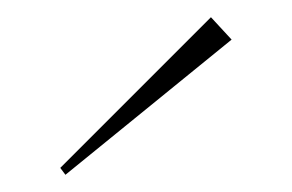

<svg xmlns="http://www.w3.org/2000/svg" viewBox="-20 -958 339 223"><path d="M249 -912 225 -938 50 -763 56 -755Z"/></svg>

Font: Sprat Condensed Thin
Style: Regular
Weight: 100
Width: 3
Designer: Ethan Nakache
Foundry: Collletttivo
Version: Version 2.000;Glyphs 3.2 (3217)